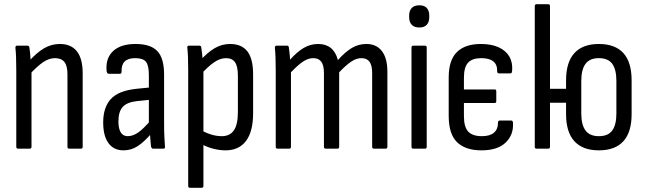

<svg xmlns="http://www.w3.org/2000/svg" viewBox="-20 -703 3055 908"><path d="M307 0Q299 0 299 -9V-352Q299 -392 284.5 -410Q270 -428 240 -428Q212 -428 184 -409Q156 -390 118 -349L115 -411Q153 -454 188 -474.5Q223 -495 263 -495Q316 -495 343.5 -460.5Q371 -426 371 -356V-9Q371 0 363 0ZM65 0Q57 0 57 -9V-366Q57 -403 56 -431Q55 -459 53 -475Q52 -487 60 -487H110Q118 -487 119 -478Q122 -460 124 -430.5Q126 -401 127 -384L129 -371V-9Q129 0 121 0Z M703 0Q697 0 694 -11Q693 -25 690.5 -52.5Q688 -80 688 -100L684 -117V-348Q684 -393 670.5 -410.5Q657 -428 619 -428Q552 -428 555 -364Q555 -354 547 -354H495Q485 -354 484 -369Q479 -428 515 -461.5Q551 -495 621 -495Q692 -495 724 -461.5Q756 -428 756 -350V-120Q756 -81 757.5 -54Q759 -27 760 -11Q762 0 753 0ZM564 8Q518 8 493 -26Q468 -60 468 -124Q468 -195 504 -234.5Q540 -274 625 -283L695 -290V-232L629 -225Q581 -220 560.5 -197.5Q540 -175 540 -129Q540 -95 551 -77Q562 -59 584 -59Q608 -59 633 -76Q658 -93 697 -139L699 -75Q661 -31 630.5 -11.5Q600 8 564 8Z M1047 8Q1017 8 985.5 -0.5Q954 -9 932 -23L931 -88Q952 -75 978 -67Q1004 -59 1029 -59Q1067 -59 1086 -86.5Q1105 -114 1105 -173V-345Q1105 -389 1091.5 -408.5Q1078 -428 1049 -428Q1021 -428 992 -408Q963 -388 927 -348L924 -414Q961 -455 995 -475Q1029 -495 1068 -495Q1123 -495 1150 -460Q1177 -425 1177 -351V-168Q1177 -81 1143.5 -36.5Q1110 8 1047 8ZM878 185Q870 185 870 176V-374Q870 -406 869 -431.5Q868 -457 866 -476Q864 -487 873 -487H923Q931 -487 932 -478Q934 -467 936 -447Q938 -427 938 -412L942 -378V176Q942 185 934 185Z M1292 0Q1284 0 1284 -9V-366Q1284 -403 1283 -430.5Q1282 -458 1280 -475Q1279 -487 1288 -487H1338Q1345 -487 1346 -479Q1348 -464 1349.5 -450.5Q1351 -437 1352 -421Q1385 -458 1416.5 -476.5Q1448 -495 1485 -495Q1521 -495 1544.5 -476Q1568 -457 1578 -419Q1612 -457 1643.5 -476Q1675 -495 1713 -495Q1760 -495 1786 -461.5Q1812 -428 1812 -364V-9Q1812 0 1804 0H1748Q1740 0 1740 -9V-357Q1740 -394 1727.5 -411Q1715 -428 1689 -428Q1665 -428 1640 -411Q1615 -394 1584 -361V-9Q1584 0 1576 0H1520Q1512 0 1512 -9V-357Q1512 -394 1499.5 -411Q1487 -428 1461 -428Q1437 -428 1412 -411Q1387 -394 1356 -361V-9Q1356 0 1348 0Z M1934 0Q1926 0 1926 -9V-478Q1926 -487 1934 -487H1990Q1998 -487 1998 -478V-9Q1998 0 1990 0ZM1963 -573Q1939 -573 1927 -586Q1915 -599 1915 -621V-630Q1915 -652 1927 -665Q1939 -678 1963 -678Q1987 -678 1998.5 -665Q2010 -652 2010 -630V-621Q2010 -599 1998.5 -586Q1987 -573 1963 -573Z M2257 8Q2181 8 2141.5 -30.5Q2102 -69 2102 -155V-337Q2102 -419 2141 -457Q2180 -495 2254 -495Q2304 -495 2338 -479.5Q2372 -464 2388.5 -436Q2405 -408 2402 -369Q2401 -360 2399 -358Q2397 -356 2393 -356H2339Q2331 -356 2331 -368Q2332 -397 2313 -412.5Q2294 -428 2256 -428Q2214 -428 2194 -407Q2174 -386 2174 -336V-280H2320Q2327 -280 2327 -271V-225Q2327 -216 2320 -216H2174V-154Q2174 -102 2194.5 -80.5Q2215 -59 2259 -59Q2297 -59 2316 -75.5Q2335 -92 2335 -121Q2335 -133 2343 -133H2398Q2406 -133 2406 -120Q2409 -65 2371 -28.5Q2333 8 2257 8Z M2509 -394V-674Q2509 -683 2517 -683H2573Q2581 -683 2581 -674V-394ZM2812 8Q2736 8 2696.5 -35Q2657 -78 2657 -163V-323Q2657 -409 2696.5 -452Q2736 -495 2812 -495Q2889 -495 2928 -452Q2967 -409 2967 -323V-163Q2967 -78 2928 -35Q2889 8 2812 8ZM2517 0Q2509 0 2509 -9V-478Q2509 -487 2517 -487H2573Q2581 -487 2581 -478V-283H2686V-217H2581V-9Q2581 0 2573 0ZM2812 -59Q2856 -59 2875.5 -86Q2895 -113 2895 -166V-320Q2895 -374 2875.5 -401Q2856 -428 2812 -428Q2769 -428 2749 -401Q2729 -374 2729 -320V-166Q2729 -113 2749 -86Q2769 -59 2812 -59Z"/></svg>

Font: Sofia Sans Condensed
Style: Regular
Weight: 400
Designer: Botio Nikoltchev, Ani Petrova
Foundry: lettersoup
Version: Version 4.100